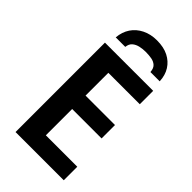

<svg xmlns="http://www.w3.org/2000/svg" viewBox="-281 -1007 1084 1084"><g transform="rotate(45 261.0 -465.5)"><path d="M469 0H84V-714H469V-607H218V-425H453V-318H218V-108H469ZM283 -931Q337 -931 374.5 -912Q412 -893 433.5 -859Q455 -825 457 -778H383Q381 -806 367 -819Q353 -832 331.5 -836Q310 -840 283 -840Q260 -840 238 -835Q216 -830 200.5 -817Q185 -804 182 -778H106Q110 -824 132.5 -858Q155 -892 194 -911.5Q233 -931 283 -931Z"/></g></svg>

Font: Noto Sans Display SemiBold
Style: Regular
Weight: 600
Designer: Monotype Design Team
Foundry: Monotype Imaging Inc.
Version: Version 2.003